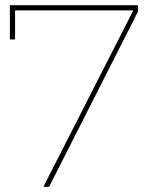

<svg xmlns="http://www.w3.org/2000/svg" viewBox="-20 -719 553 739"><path d="M18 -699V-567H38V-679H493L147 0H169L511 -674V-699Z"/></svg>

Font: Argentum Sans Thin
Style: Regular
Weight: 250
Designer: Julieta Ulanovsky
Foundry: Julieta Ulanovsky
Version: Version 5.001;February 15, 2019;FontCreator 11.5.0.2425 64-b